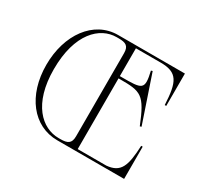

<svg xmlns="http://www.w3.org/2000/svg" viewBox="-143 -902 1174 1105"><g transform="rotate(30 444.0 -350.0)"><path d="M640 -685C753 -685 776 -635 783 -485H793V-700H349C188 -700 77 -546 77 -345C77 -143 188 0 349 0H793V-214H783C777 -76 757 -23 666 -15H476V-485H485C626 -485 651 -478 720 -307L730 -310L625 -620L615 -617C642 -500 625 -500 485 -500H476V-685ZM431 -626V-74C431 -26 408 -15 361 -15H349C238 -15 127 -115 127 -345C127 -582 238 -685 348 -685H361C409 -685 431 -674 431 -626Z"/></g></svg>

Font: Sprat Condensed Thin
Style: Regular
Weight: 100
Width: 3
Designer: Ethan Nakache
Foundry: Collletttivo
Version: Version 2.000;Glyphs 3.2 (3217)